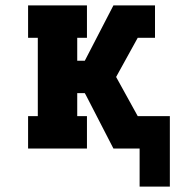

<svg xmlns="http://www.w3.org/2000/svg" viewBox="-20 -550 649 711"><path d="M609 141H497V0H400L298 -198L294 -205H266V-120H302V0H84V-120H120V-410H84V-530H302V-410H266V-325H294L400 -530H554V-410H490L410 -265L490 -120H609Z"/></svg>

Font: Iosevka Curly Slab HvEx
Style: Regular
Weight: 900
Width: 7
Monospace: yes
Designer: Belleve Invis
Foundry: Belleve Invis
Version: Version 11.1.0; ttfautohint (v1.8.3)